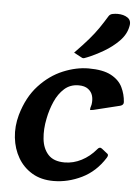

<svg xmlns="http://www.w3.org/2000/svg" viewBox="-51 -719 554 770"><g transform="rotate(5 226.0 -334.0)"><path d="M193 11Q143 11 107 -10.5Q71 -32 50 -68Q29 -104 24 -149Q19 -194 32 -241Q53 -314 96 -360.5Q139 -407 192 -429Q245 -451 295 -451Q353 -451 385.5 -433.5Q418 -416 431.5 -388Q445 -360 447 -329Q448 -317 434 -313L328 -287Q323 -286 318 -285.5Q313 -285 315 -291Q315 -295 316.5 -298.5Q318 -302 319 -308Q322 -327 317.5 -343Q313 -359 299 -369.5Q285 -380 261 -380Q227 -380 203.5 -359Q180 -338 165.5 -305Q151 -272 144 -236Q135 -193 139 -154Q143 -115 165 -91Q187 -67 231 -67Q266 -67 299 -84Q332 -101 357 -131Q366 -143 376 -135L400 -116Q405 -111 398 -100Q362 -43 306.5 -16Q251 11 193 11ZM231 -509Q266 -545 287 -569.5Q308 -594 323.5 -616.5Q339 -639 356 -667Q361 -675 371.5 -677Q382 -679 391 -679Q416 -679 432 -668Q448 -657 443 -634Q437 -601 410.5 -574Q384 -547 349.5 -527Q315 -507 285 -495Q281 -494 277 -492Q273 -490 269 -490Q266 -490 261 -493Z"/></g></svg>

Font: Young Serif Light
Style: Italic
Weight: 300
Italic angle: -10.979°
Designer: Bastien Sozeau
Foundry: NBR — Bastien Sozeau
Version: Version 5.001